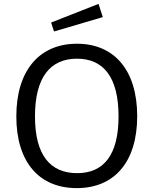

<svg xmlns="http://www.w3.org/2000/svg" viewBox="-20 -958 789 988"><path d="M487 -938 243 -842 258 -796 509 -870ZM375 10C568 10 686 -124 686 -360C686 -598 567 -733 376 -733C184 -733 64 -597 64 -359C64 -123 182 10 375 10ZM377 -67C240 -67 160 -158 160 -359C160 -562 240 -656 376 -656C511 -656 590 -563 590 -359C590 -158 512 -67 377 -67Z"/></svg>

Font: United Sans
Style: Regular
Weight: 400
Designer: Pablo Impallari, Rodrigo Fuenzalida (Modified by Dan O. Williams)
Version: Version 1.000;PS 001.000;hotconv 1.0.88;makeotf.lib2.5.64775